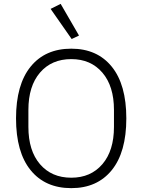

<svg xmlns="http://www.w3.org/2000/svg" viewBox="-20 -962 737 994"><path d="M351 -760 242 -916 294 -942 389 -778ZM349 12Q214 12 138.5 -81Q63 -174 63 -349Q63 -524 138.5 -617Q214 -710 349 -710Q483 -710 558.5 -617Q634 -524 634 -349Q634 -174 558.5 -81Q483 12 349 12ZM349 -42Q450 -42 510 -112Q570 -182 570 -305V-393Q570 -516 510 -586Q450 -656 349 -656Q247 -656 187 -586Q127 -516 127 -393V-305Q127 -182 187 -112Q247 -42 349 -42Z"/></svg>

Font: IBM Plex Sans Light
Style: Regular
Weight: 300
Designer: Mike Abbink, Paul van der Laan, Pieter van Rosmalen
Foundry: Bold Monday
Version: Version 3.0